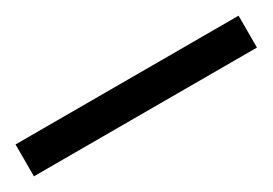

<svg xmlns="http://www.w3.org/2000/svg" viewBox="-15 -45 475 334"><g transform="rotate(-30 222.0 122.0)"><path d="M446 154H-2V90H446Z"/></g></svg>

Font: Noto Sans Batak
Style: Regular
Weight: 400
Designer: Monotype Design Team
Foundry: Monotype Imaging Inc.
Version: Version 2.002; ttfautohint (v1.8.4.7-5d5b)